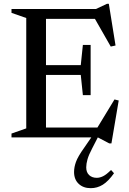

<svg xmlns="http://www.w3.org/2000/svg" viewBox="-20 -717 672 1002"><path d="M40 0V-20L117 -47V-623L40 -650V-670H480.5L538 -697H548L583 -479.5L558 -474L475.5 -618.5H220V-377H401.5L412.5 -482.5H453V-220.5H412.5L401.5 -326H220V-51.5H488.5L577.5 -198L599.5 -192.5L561.5 31.5H550.5L490.5 0L461.5 56.5Q443 91.5 436.5 114.8Q430 138 430 156.5Q430 182.5 445.2 196.8Q460.5 211 485 211Q501 211 518.2 202.5Q535.5 194 559.5 170L575 187Q545.5 229 516.5 247Q487.5 265 453.5 265Q414.5 265 390.5 242.2Q366.5 219.5 366.5 180.5Q366.5 155.5 376.5 127.8Q386.5 100 419 54.5L456.5 0Z"/></svg>

Font: Newsreader Text Medium
Style: Regular
Weight: 500
Designer: Hugues Gentile
Foundry: Production Type
Version: Version 1.001